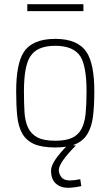

<svg xmlns="http://www.w3.org/2000/svg" viewBox="-20 -694 526 914"><path d="M243 8Q179 8 142 -8.5Q105 -25 86 -58.5Q67 -92 62 -142Q57 -192 57 -259Q57 -388 92 -444Q133 -509 243 -509Q350 -509 392 -446Q429 -390 429 -259Q429 -192 423 -142Q417 -92 397.5 -58.5Q378 -25 341 -8.5Q304 8 243 8ZM243 -24Q293 -24 322.5 -37.5Q352 -51 367.5 -79.5Q383 -108 387.5 -152.5Q392 -197 392 -259Q392 -377 363 -425Q330 -476 243 -476Q156 -476 124 -425Q94 -379 94 -259Q94 -205 96.5 -161.5Q99 -118 113 -87.5Q127 -57 157 -40.5Q187 -24 243 -24ZM303 200Q268 200 245.5 179.5Q223 159 223 118Q223 75 305 -6L341 -1Q260 80 260 116Q260 133 272 149Q284 165 313 165Q333 165 362 159L367 192Q329 200 303 200ZM377 -641H110V-674H377Z"/></svg>

Font: Storia Sans Thin
Style: Regular
Weight: 100
Designer: Accademia di Belle Arti di Urbino and others
Foundry: Accademia di Belle Arti di Urbino and others.
Version: Version 60.001;May 25, 2020;FontCreator 12.0.0.2522 64-bit